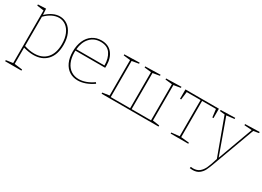

<svg xmlns="http://www.w3.org/2000/svg" viewBox="-20 -1244 2999 2196"><g transform="rotate(30 1479.5 -146.0)"><path d="M519 -265Q519 -135 453.5 -64Q388 7 274 7Q215 7 143 -13V202L248 215V230H33V215L123 202V-492L33 -505V-520L138 -525L143 -445Q232 -528 322 -528Q377 -528 422 -497Q467 -466 493 -406.5Q519 -347 519 -265ZM498 -264Q498 -340 474.5 -395.5Q451 -451 410.5 -480Q370 -509 320 -509Q277 -509 231.5 -487Q186 -465 143 -421V-35Q212 -12 275 -12Q380 -12 439 -78Q498 -144 498 -264Z M1063 -67Q958 6 859 6Q797 6 749 -24.5Q701 -55 674 -113.5Q647 -172 647 -254Q647 -336 674.5 -398Q702 -460 753 -494Q804 -528 871 -528Q963 -528 1012.5 -467Q1062 -406 1062 -305L1061 -277H668V-256Q668 -180 692.5 -125Q717 -70 761 -41.5Q805 -13 862 -13Q954 -13 1052 -82ZM670 -296H1041Q1041 -390 1000 -449.5Q959 -509 871 -509Q786 -509 732.5 -451.5Q679 -394 670 -296Z M1926 -525V-511L1836 -496V-28L1926 -15V0H1174V-15L1264 -28V-496L1174 -506V-520L1374 -525V-511L1284 -496V-19H1540V-496L1450 -506V-520L1650 -525V-511L1560 -496V-19H1816V-496L1726 -506V-520Z M1980 -398V-522H2422V-398H2407L2394 -503H2211V-25L2319 -14V0H2086V-14L2191 -25V-503H2008L1995 -398Z M2959 -525V-510L2889 -498L2704 5L2690 44Q2666 111 2647.5 148.5Q2629 186 2595.5 211Q2562 236 2509 236Q2496 236 2473 233L2476 215Q2496 217 2504 217Q2556 217 2588.5 191.5Q2621 166 2642.5 119Q2664 72 2689 -13L2511 -498L2446 -505V-520L2636 -525V-510L2533 -498L2700 -35L2869 -498L2769 -505V-520Z"/></g></svg>

Font: Bitter Pro Thin
Style: Regular
Weight: 250
Designer: Sol Matas, and Bitter project Authors
Foundry: Sol Matas
Version: Version 1.010